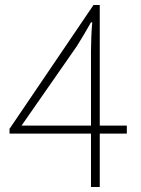

<svg xmlns="http://www.w3.org/2000/svg" viewBox="-20 -746 561 766"><path d="M66 -245 286 -561C306 -593 326 -626 343 -657H348C345 -626 343 -574 343 -544V-245ZM486 -245H378V-726H353L18 -232V-213H343V0H378V-213H486Z"/></svg>

Font: Noto Sans T Chinese Thin
Style: Regular
Weight: 100
Designer: Ryoko NISHIZUKA (kana & ideographs); Paul D. Hunt (Latin, Greek & Cyrillic); Wenlong ZHANG (bopomofo); Sandoll Communica
Foundry: Adobe Systems Incorporated
Version: Version 1.000;PS 1;hotconv 1.0.78;makeotf.lib2.5.61930